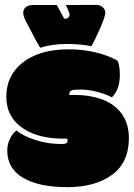

<svg xmlns="http://www.w3.org/2000/svg" viewBox="-20 -752 549 787"><path d="M276.9 -382.8Q264.2 -378.9 264.2 -367.7V-365.2Q264.2 -362.8 264.6 -362.3Q270 -362.8 278.8 -362.8H290.5Q346.2 -362.8 394.8 -345.9Q443.4 -329.1 474.1 -292Q508.3 -250 508.3 -186Q508.3 -86.4 439.5 -35.6Q370.6 15.1 255.4 15.1Q140.1 15.1 75 -22.9Q9.8 -61 9.8 -134.8Q9.8 -162.1 21.5 -184.8Q33.2 -207.5 47.9 -216.8Q74.7 -194.3 125.7 -178Q176.8 -161.6 233.9 -161.6Q256.8 -161.6 256.8 -174.3Q256.8 -180.2 255.4 -184.1Q252 -183.6 247.1 -183.6H241.7Q138.2 -183.6 76.2 -224.6Q5.9 -271 5.9 -355.5Q5.9 -439.9 68.8 -492.2Q138.7 -549.8 260.7 -549.8Q320.8 -549.8 372.8 -537.1Q424.8 -524.4 461.9 -503.4Q471.2 -483.4 471.2 -444.3Q471.2 -384.8 438.5 -353Q413.6 -366.7 377.7 -375.7Q341.8 -384.8 313 -384.8Q284.2 -384.8 276.9 -382.8ZM144.5 -556.2Q125.5 -587.9 112.3 -615.2Q97.7 -643.1 86.4 -664.3Q75.2 -685.5 75.2 -699.5Q75.2 -713.4 85.4 -722.4Q95.7 -731.4 116.7 -731.4H212.9L243.2 -675.3Q265.1 -675.3 265.1 -692.9Q265.1 -700.2 250 -731.4H285.2Q310.1 -731.4 322.3 -731.9H375Q390.6 -731.9 401.1 -722.4Q411.6 -712.9 411.6 -699.2Q411.6 -685.5 391.4 -638.4Q371.1 -591.3 354.5 -562.5Q310.5 -571.8 252.7 -571.8Q194.8 -571.8 144.5 -556.2Z"/></svg>

Font: Modak
Style: Regular
Weight: 400
Version: Version 1.036;PS Version 1.000;hotconv 1.0.79;makeotf.lib2.5